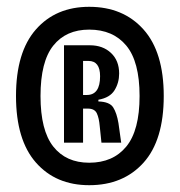

<svg xmlns="http://www.w3.org/2000/svg" viewBox="-20 -726 528 564"><path d="M242 -182Q144 -182 85.5 -248.5Q27 -315 27 -444Q27 -573 85.5 -639.5Q144 -706 242 -706Q342 -706 401.5 -639.5Q461 -573 461 -444Q461 -314 401.5 -248Q342 -182 242 -182ZM242 -248Q312 -248 351 -295.5Q390 -343 390 -444Q390 -545 351 -592Q312 -639 242 -639Q174 -639 136.5 -592Q99 -545 99 -444Q99 -343 136.5 -295.5Q174 -248 242 -248ZM168 -307V-593H244Q282 -593 306 -570.5Q330 -548 330 -510Q330 -483 316.5 -461Q303 -439 269 -433V-428Q302 -427 312.5 -410.5Q323 -394 328 -364L336 -307H278L273 -355Q271 -379 264.5 -393Q258 -407 238 -407H224V-307ZM224 -447H235Q274 -447 274 -502Q274 -547 240 -547H224Z"/></svg>

Font: Bricolage Grotesque 12pt Condensed
Style: Regular
Weight: 400
Width: 3
Designer: Mathieu Triay
Foundry: Atelier Triay
Version: Version 1.001; ttfautohint (v1.8.4.7-5d5b);gftools[0.9.33.de